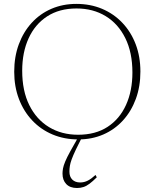

<svg xmlns="http://www.w3.org/2000/svg" viewBox="-20 -706 794 986"><path d="M372 -686Q444 -686 504 -660.8Q564 -635.5 608.2 -589Q652.5 -542.5 676.8 -478.8Q701 -415 701 -338.5Q701 -261.5 677.5 -197.8Q654 -134 611.2 -87.2Q568.5 -40.5 510.2 -15.2Q452 10 382.5 10Q310.5 10 250.2 -15.2Q190 -40.5 145.8 -87.2Q101.5 -134 77.2 -197.8Q53 -261.5 53 -337.5Q53 -414.5 76.5 -478.2Q100 -542 142.8 -588.8Q185.5 -635.5 244 -660.8Q302.5 -686 372 -686ZM381 -14Q470.5 -14 532.5 -54.5Q594.5 -95 627.2 -167.2Q660 -239.5 660 -333.5Q660 -436.5 623.5 -510.2Q587 -584 522.5 -623.2Q458 -662.5 373 -662.5Q284.5 -662.5 222 -621.8Q159.5 -581 126.8 -509Q94 -437 94 -343Q94 -239.5 130.5 -166Q167 -92.5 231.8 -53.2Q296.5 -14 381 -14ZM370 61.5Q355 93 348 112.5Q341 132 338.8 146.2Q336.5 160.5 336.5 175.5Q336.5 201.5 351.2 216.2Q366 231 391.5 231Q412.5 231 431 221.5Q449.5 212 470.5 192.5L477 204.5Q456.5 225 440.2 237.2Q424 249.5 408.5 254.5Q393 259.5 375.5 259.5Q339.5 259.5 320.2 239.2Q301 219 301 185.5Q301 173.5 303.5 159.2Q306 145 314.8 123.8Q323.5 102.5 341.5 70L381 0H400.5Z"/></svg>

Font: Newsreader 16pt 16pt ExtraLight
Style: Regular
Weight: 250
Version: Version 1.003